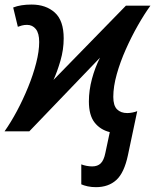

<svg xmlns="http://www.w3.org/2000/svg" viewBox="-25 -565 667 826"><path d="M387.7 240.2Q368.7 240.2 352.1 236.6Q335.4 232.9 324.7 228V142.1Q334.5 146 346.9 148.4Q359.4 150.9 371.6 150.9Q395 150.9 408.4 137.7Q421.9 124.5 428.2 93.3L447.3 3.4Q406.2 -6.8 381.8 -38.1Q357.4 -69.3 357.4 -128.9Q357.4 -176.3 370.6 -225.6Q383.8 -274.9 405.3 -316.9L101.1 0H-5.4Q21.5 -38.1 47.9 -87.4Q74.2 -136.7 95.9 -189.9Q117.7 -243.2 130.6 -293.7Q143.6 -344.2 143.6 -384.3Q143.6 -421.9 129.2 -439.9Q114.7 -458 91.3 -458Q79.1 -458 69.1 -455.3Q59.1 -452.6 51.8 -449.7L31.7 -532.7Q63.5 -545.4 110.8 -545.4Q172.4 -545.4 210.7 -511Q249 -476.6 249 -399.9Q249 -351.6 235.1 -304Q221.2 -256.3 205.1 -221.2L516.6 -540.5H622.1Q596.2 -504.9 568.4 -456.1Q540.5 -407.2 516.4 -353Q492.2 -298.8 477.3 -245.6Q462.4 -192.4 462.4 -148.4Q462.4 -110.8 478.5 -94.7Q494.6 -78.6 522.5 -78.6Q533.2 -78.6 545.4 -81.1Q557.6 -83.5 565.4 -86.9L525.4 102.5Q509.3 178.7 475.3 209.5Q441.4 240.2 387.7 240.2Z"/></svg>

Font: Open Sans SemiBold
Style: Italic
Weight: 600
Italic angle: -12°
Designer: Monotype Design Team
Foundry: Monotype Imaging Inc.
Version: Version 3.003; ttfautohint (v1.8.4)